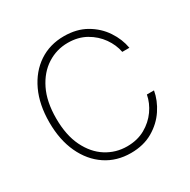

<svg xmlns="http://www.w3.org/2000/svg" viewBox="-166 -895 1055 1064"><g transform="rotate(-30 362.0 -363.5)"><path d="M659.1 -500H613.6Q604.4 -549 573 -593.6Q541.5 -638.1 491.7 -666.4Q441.8 -694.6 376.1 -694.6Q304.3 -694.6 244.3 -656.2Q184.3 -617.9 148.1 -544.2Q111.9 -470.5 111.9 -363.6Q111.9 -256 148.1 -182.2Q184.3 -108.3 244.3 -70.5Q304.3 -32.7 376.1 -32.7Q441.8 -32.7 491.7 -60.7Q541.5 -88.8 573 -133.3Q604.4 -177.9 613.6 -227.3H659.1Q648.8 -168.3 612.7 -114Q576.7 -59.7 517 -24.9Q457.4 9.9 376.1 9.9Q285.5 9.9 216.1 -36.4Q146.7 -82.7 107.4 -166.9Q68.2 -251.1 68.2 -363.6Q68.2 -476.6 107.4 -560.5Q146.7 -644.5 216.1 -690.9Q285.5 -737.2 376.1 -737.2Q457.4 -737.2 517 -702.8Q576.7 -668.3 612.7 -614Q648.8 -559.7 659.1 -500Z"/></g></svg>

Font: Inter UI Extra Light
Style: Regular
Weight: 200
Designer: Rasmus Andersson
Foundry: rsms
Version: 3.2;8d6f07862